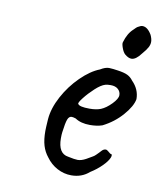

<svg xmlns="http://www.w3.org/2000/svg" viewBox="-66 -595 532 636"><g transform="rotate(10 200.0 -277.0)"><path d="M216 -13Q191 -13 168.5 -25Q146 -37 131 -58Q118 -74 112 -94Q106 -114 106 -143Q106 -153 108 -183Q111 -220 132.5 -260Q154 -300 186 -331.5Q218 -363 249 -375Q265 -385 278 -385Q285 -385 292 -384Q299 -383 307 -382Q329 -379 340.5 -373.5Q352 -368 360 -357Q385 -332 385 -299Q381 -275 354 -244Q327 -213 289 -194Q271 -188 248 -188Q217 -188 198 -201Q189 -204 184 -204Q175 -204 170.5 -192Q166 -180 162 -148Q161 -141 161 -128Q161 -77 195 -72Q218 -67 228 -67Q240 -67 255 -75L274 -86Q280 -89 285 -94Q290 -99 294 -103Q296 -105 300 -109.5Q304 -114 307.5 -115.5Q311 -117 314 -117Q318 -117 323 -112.5Q328 -108 331 -106Q340 -106 335 -93.5Q330 -81 313.5 -64.5Q297 -48 276 -35Q251 -13 216 -13ZM327 -302Q327 -314 318 -322Q309 -330 293 -330Q281 -330 275 -328Q261 -324 242 -306.5Q223 -289 209 -271Q195 -253 198 -250Q203 -241 237 -241Q260 -241 275 -247Q292 -254 309.5 -272Q327 -290 327 -302ZM308 -477Q317 -508 335 -524Q337 -526 341.5 -530.5Q346 -535 349 -536Q357 -541 363 -541Q380 -541 394 -517Q400 -504 400 -494Q400 -485 395 -475.5Q390 -466 377 -451Q360 -428 345 -428Q335 -428 323 -438Q316 -444 311 -458Q306 -472 308 -477Z"/></g></svg>

Font: Caveat
Style: Regular
Weight: 400
Designer: Pablo Impallari
Foundry: Pablo Impallari
Version: Version 1.500; ttfautohint (v1.6)